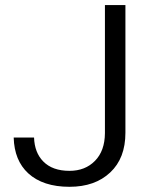

<svg xmlns="http://www.w3.org/2000/svg" viewBox="-20 -716 592 746"><path d="M387.7 -198.7V-696.3H467.3V-200.2Q467.3 -101.1 408.2 -45.9Q349.1 9.8 250 9.8Q147 9.8 89.8 -42.5Q35.6 -92.3 33.2 -181.6H112.3Q114.3 -123 147.9 -88.9Q183.6 -52.2 250 -52.2Q311 -52.2 349.1 -91.1Q387.2 -129.9 387.7 -198.7Z"/></svg>

Font: Shabnam Light FD
Style: Light-FD
Weight: 300
Foundry: DejaVu fonts team - Redesigned by Saber Rastikerdar - Based on Vazir font
Version: Version 5.0.0